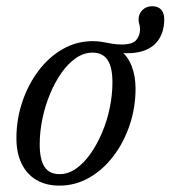

<svg xmlns="http://www.w3.org/2000/svg" viewBox="-20 -572 535 602"><path d="M167 -26Q193.5 -26 218 -43Q242.5 -60 263.2 -89.2Q284 -118.5 299.8 -155.5Q315.5 -192.5 324 -233.2Q332.5 -274 332.5 -314Q332.5 -361.5 317.2 -384.2Q302 -407 270 -407Q243 -407 218.5 -390.2Q194 -373.5 173.2 -344.2Q152.5 -315 137 -277.8Q121.5 -240.5 113 -199.8Q104.5 -159 104.5 -119.5Q104.5 -72 119.5 -49Q134.5 -26 167 -26ZM405 -294.5Q405 -235 386.8 -180.5Q368.5 -126 336 -83Q303.5 -40 260 -15Q216.5 10 166 10Q124.5 10 94.2 -7.8Q64 -25.5 47.8 -58.8Q31.5 -92 31.5 -138.5Q31.5 -198 50 -252.8Q68.5 -307.5 100.8 -350.2Q133 -393 176.5 -418Q220 -443 271 -443Q287 -443 301 -440.5Q315 -438 329.8 -435.2Q344.5 -432.5 361.5 -432.5Q395.5 -432.5 407.2 -446.5Q419 -460.5 419 -479.5Q419 -489 416.8 -496.2Q414.5 -503.5 414.5 -511Q414.5 -528.5 426.5 -540.5Q438.5 -552.5 457.5 -552.5Q475.5 -552.5 485.2 -541.8Q495 -531 495 -512Q495 -476 479.2 -450.5Q463.5 -425 432.5 -413.5Q401.5 -402 354.5 -406.5L357.5 -414.5Q381.5 -394.5 393.2 -363.8Q405 -333 405 -294.5Z"/></svg>

Font: Newsreader 17pt
Style: Italic
Weight: 400
Italic angle: -17°
Version: Version 1.003